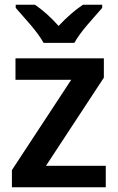

<svg xmlns="http://www.w3.org/2000/svg" viewBox="-20 -786 495 806"><path d="M424 0H30V-72L279 -451H45V-541H416V-460L173 -90H424ZM409 -766H328Q276 -731 226 -677Q179 -730 127 -766H46V-753Q72 -724 108 -682Q144 -640 163 -606H292Q311 -640 347.5 -682.5Q384 -725 409 -753Z"/></svg>

Font: Noto Sans Display Medium
Style: Regular
Weight: 500
Designer: Monotype Design Team
Foundry: Monotype Imaging Inc.
Version: Version 1.900